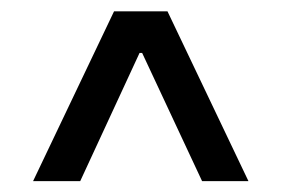

<svg xmlns="http://www.w3.org/2000/svg" viewBox="-20 -725 509 347"><path d="M39.8 -397.7 186.1 -704.5H282.7L429 -397.7H345.2L236.9 -629.3H232.2L125 -397.7Z"/></svg>

Font: Inter Alia
Style: Regular
Weight: 400
Designer: Rasmus Andersson (Latin, Greek, Cyrillic etc.) and Evan from Shavian.info (Shavian, old style figures)
Foundry: Shavian.info
Version: Version 0.001;git-37ab20767